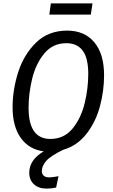

<svg xmlns="http://www.w3.org/2000/svg" viewBox="-20 -880 664 1129"><path d="M514 -794H270L279 -860H524ZM226 126Q226 143 237 153Q248 163 269 163Q289 163 324 156L310 223Q283 229 254 229Q207 229 179.5 203.5Q152 178 152 136Q152 60 237 10Q151 -1 102.5 -68.5Q54 -136 54 -249Q54 -352 87 -455.5Q120 -559 192 -629.5Q264 -700 375 -700Q477 -700 534.5 -631.5Q592 -563 592 -437Q592 -346 567.5 -254.5Q543 -163 488.5 -93Q434 -23 351 1Q277 37 251.5 66.5Q226 96 226 126ZM276 -63Q357 -63 407 -124.5Q457 -186 478 -273.5Q499 -361 499 -445Q499 -538 466.5 -582Q434 -626 370 -626Q290 -626 240 -565Q190 -504 169 -416.5Q148 -329 148 -246Q148 -63 276 -63Z"/></svg>

Font: Fira Sans Condensed
Style: Italic
Weight: 400
Width: 3
Italic angle: -8°
Designer: bBox Type GmbH & Carrois Corporate GbR & Edenspiekermann AG
Foundry: bBox Type GmbH & Carrois Corporate GbR & Edenspiekermann AG
Version: Version 4.301